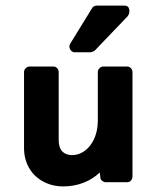

<svg xmlns="http://www.w3.org/2000/svg" viewBox="-20 -652 587 687"><path d="M435 -414Q443 -414 448.5 -408Q454 -402 454 -394V-20Q454 -12 448.5 -6Q443 0 435 0H358Q352 0 345.5 -5Q339 -10 339 -18L337 -34Q336 -37 336 -32Q336 -27 336 -34Q312 -11 278.5 2Q245 15 206 15Q176 15 150.5 5Q125 -5 106.5 -22.5Q88 -40 77.5 -64Q67 -88 66 -117V-394Q66 -402 72 -408Q78 -414 87 -414H171Q179 -414 184.5 -408Q190 -402 190 -394V-147Q192 -98 238 -97Q257 -97 274 -106.5Q291 -116 303.5 -132.5Q316 -149 323 -171.5Q330 -194 330 -221V-394Q330 -402 336 -408Q342 -414 350 -414ZM319 -471Q317 -469 311.5 -467Q306 -465 304 -465H247Q237 -465 231 -475.5Q225 -486 232 -497L309 -622V-621Q311 -627 316.5 -629.5Q322 -632 327 -632H425Q440 -632 442.5 -618Q445 -604 436 -593Z"/></svg>

Font: Stadtwerke
Style: Bold
Weight: 700
Designer: Santiago Orozco
Foundry: Typemade
Version: Version 1.003